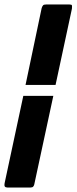

<svg xmlns="http://www.w3.org/2000/svg" viewBox="-20 -726 342 857"><path d="M218 -298 133 97Q132 102 128.5 106.5Q125 111 116 111H13Q5 111 1.5 106.5Q-2 102 2 85L84 -298ZM94 -347 166 -690Q169 -699 172.5 -702.5Q176 -706 186 -706H290Q300 -706 301 -702Q302 -698 301 -687L228 -347Z"/></svg>

Font: Glory
Style: Bold Italic
Weight: 700
Italic angle: -12°
Version: Version 1.011